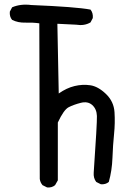

<svg xmlns="http://www.w3.org/2000/svg" viewBox="-20 -816 540 840"><path d="M186 4 166 -6Q156 -18 154 -33L152 -714Q123 -718 91 -717Q59 -716 33 -729Q21 -743 23 -765L33 -784Q70 -800 117 -794Q313 -786 376 -774Q388 -759 386 -737L376 -718Q349 -702 313 -708L231 -712L237 -407Q271 -431 306 -439.5Q341 -448 375 -443Q409 -438 443.5 -405Q478 -372 481 -325Q484 -278 479 -229.5Q474 -181 472 -125.5Q470 -70 456 -20Q442 -8 421 -10L401 -20Q388 -37 390 -61Q405 -278 404 -308.5Q403 -339 383.5 -356.5Q364 -374 333 -366Q302 -358 280.5 -347Q259 -336 233 -280V-27L221 -6Q207 6 186 4Z"/></svg>

Font: Kosefont JP
Style: Regular
Weight: 400
Designer: Nozomi Seto 瀬戸のぞみ
Version: Version 3.00;June 19, 2020